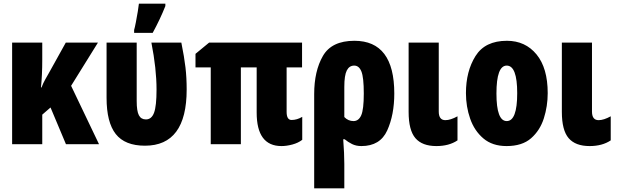

<svg xmlns="http://www.w3.org/2000/svg" viewBox="-20 -785 3361 1045"><path d="M338 -553 248 -391Q239 -375 227 -354Q215 -333 206 -309H203Q210 -377 210 -459V-553H46V0H210V-161L255 -200L339 0H519L367 -318L513 -553Z M811 -606Q851 -679 880 -752V-765H736Q735 -752 730 -722.5Q725 -693 719.5 -664Q714 -635 710 -622V-606ZM996 -298Q996 -362 989.5 -418Q983 -474 967 -553H804Q818 -482 825 -418Q832 -354 832 -297Q832 -208 818.5 -171.5Q805 -135 774 -135Q748 -135 736 -157.5Q724 -180 724 -235V-553H560V-253Q560 -119 610 -55.5Q660 8 769 8Q996 8 996 -298Z M1540 -176V-418H1624V-553H1118L1044 -492V-418H1127V0H1291V-418H1377V-172Q1377 10 1512 10Q1540 10 1571.5 1.5Q1603 -7 1625 -24V-149Q1596 -132 1567 -132Q1540 -132 1540 -176Z M1960 -276Q1960 -189 1946 -157.5Q1932 -126 1904 -126Q1875 -126 1854 -148V-312Q1854 -375 1867.5 -401.5Q1881 -428 1908 -428Q1934 -428 1947 -396Q1960 -364 1960 -276ZM1909 -563Q1785 -563 1737.5 -480.5Q1690 -398 1690 -273V240H1854V107Q1854 81 1852.5 46Q1851 11 1848 -27H1856Q1874 -12 1896 -1Q1918 10 1947 10Q2049 10 2087.5 -75Q2126 -160 2126 -276Q2126 -563 1909 -563Z M2204 -553V-176Q2204 -76 2241 -33Q2278 10 2355 10Q2424 10 2470 -21V-152Q2432 -131 2404 -131Q2368 -131 2368 -178V-553Z M2739 -563Q2620 -563 2568 -480Q2516 -397 2516 -278Q2516 -205 2539 -139Q2562 -73 2611 -31.5Q2660 10 2737 10Q2822 10 2870.5 -32.5Q2919 -75 2940 -141Q2961 -207 2961 -278Q2961 -415 2900 -489Q2839 -563 2739 -563ZM2738 -428Q2795 -428 2795 -278Q2795 -126 2738 -126Q2682 -126 2682 -276Q2682 -428 2738 -428Z M3038 -553V-176Q3038 -76 3075 -33Q3112 10 3189 10Q3258 10 3304 -21V-152Q3266 -131 3238 -131Q3202 -131 3202 -178V-553Z"/></svg>

Font: Noto Sans Display Condensed Black
Style: Regular
Weight: 900
Width: 3
Designer: Monotype Design team
Foundry: Monotype Imaging Inc.
Version: 1.000